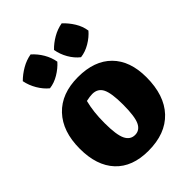

<svg xmlns="http://www.w3.org/2000/svg" viewBox="-223 -859 974 974"><g transform="rotate(-45 264.5 -371.5)"><path d="M256 13Q141 13 79 -53.5Q17 -120 17 -241Q17 -365 83 -435Q149 -505 268 -505Q385 -505 449 -440.5Q513 -376 513 -259Q513 -129 446 -58Q379 13 256 13ZM265 -92Q299 -92 315 -126Q331 -160 331 -245Q331 -326 314.5 -359.5Q298 -393 258 -393Q241 -393 214 -387Q206 -355 202 -321Q198 -287 198 -244Q198 -160 214.5 -126Q231 -92 265 -92ZM179 -756Q206 -732 224.5 -700.5Q243 -669 249 -634Q226 -608 193.5 -588.5Q161 -569 127 -565Q101 -586 81.5 -619Q62 -652 55 -688Q80 -713 112 -731.5Q144 -750 179 -756ZM402 -756Q428 -732 447.5 -700.5Q467 -669 472 -634Q450 -608 417 -588.5Q384 -569 350 -565Q323 -586 304 -619Q285 -652 279 -688Q303 -713 335 -731.5Q367 -750 402 -756Z"/></g></svg>

Font: Piazzolla ExtraBold
Style: Regular
Weight: 800
Designer: Juan Pablo del Peral
Foundry: Huerta Tipografica
Version: Version 1.330